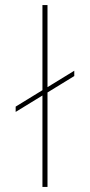

<svg xmlns="http://www.w3.org/2000/svg" viewBox="-20 -740 356 760"><path d="M42 -297 148 -362V0H168V-374L274 -439V-460L168 -395V-720H148V-383L42 -318Z"/></svg>

Font: Fixel Text Thin
Style: Regular
Weight: 100
Width: 4
Designer: AlfaBravo + MacPaw
Foundry: Kyrylo Tkachov, Marchela Mozhyna, Serhii Makarenko, Maria Weinstein, Zakhar Kryvoshyya
Version: Version 1.211